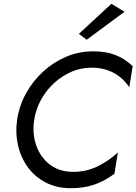

<svg xmlns="http://www.w3.org/2000/svg" viewBox="-20 -980 718 1010"><path d="M160 -350Q169 -407 196.5 -456.5Q224 -506 265 -543.5Q306 -581 356 -602.5Q406 -624 461 -624Q527 -624 577.5 -597Q628 -570 660 -521L678 -632Q636 -672 586.5 -691Q537 -710 470 -710Q395 -710 328 -681.5Q261 -653 207 -603.5Q153 -554 117 -489Q81 -424 70 -350Q60 -280 75 -215Q90 -150 127 -99.5Q164 -49 221.5 -19.5Q279 10 352 10Q423 10 478 -9.5Q533 -29 582 -66L600 -178Q554 -135 493.5 -105Q433 -75 361 -76Q289 -77 240 -116Q191 -155 170 -217Q149 -279 160 -350ZM635 -918 566 -960 395 -802 436 -771Z"/></svg>

Font: Jost* 400 Book Italic
Style: Italic
Weight: 400
Italic angle: -10°
Version: Version 3.200; ttfautohint (v0.97) -l 8 -r 50 -G 200 -x 14 -